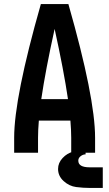

<svg xmlns="http://www.w3.org/2000/svg" viewBox="-20 -755 540 949"><path d="M50 0V-74Q50 -273 182 -735H318Q450 -273 450 -74V0H332V-74Q332 -111 328 -159H172Q168 -111 168 -74V0ZM184 -265H316Q295 -408 250 -612Q205 -408 184 -265ZM488 174H426Q391 174 356.5 169.5Q322 165 294.5 140Q267 115 267 80Q267 50 289.5 26Q312 2 342 -5.5Q372 -13 403 -13V8Q390 8 378.5 17Q367 26 367 39Q367 72 423 72H425H427H488Z"/></svg>

Font: Iosevka SS01
Style: Bold
Weight: 700
Monospace: yes
Designer: Belleve Invis
Foundry: Belleve Invis
Version: 2.3.3; ttfautohint (v1.8.3)